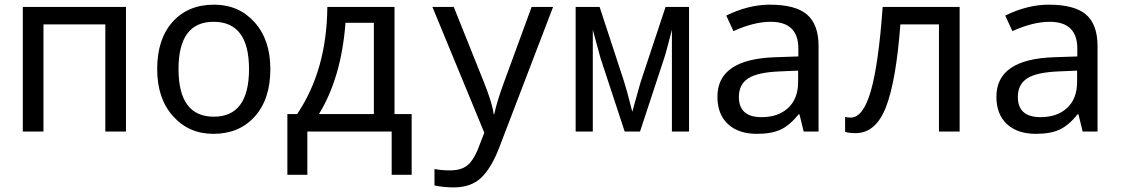

<svg xmlns="http://www.w3.org/2000/svg" viewBox="-20 -566 4841 826"><path d="M167 0H78.1V-536.1H522V0H433.1V-460.9H167Z M897.9 9.8Q792.5 9.8 724.4 -66.2Q656.2 -142.1 656.2 -269Q656.2 -397.5 722.4 -471.7Q788.6 -545.9 900.9 -545.9Q1007.3 -545.9 1075.2 -470.2Q1143.1 -394.5 1143.1 -269Q1143.1 -139.6 1076.2 -64.9Q1009.3 9.8 897.9 9.8ZM899.9 -64Q1051.3 -64 1051.3 -269Q1051.3 -472.2 898.9 -472.2Q748 -472.2 748 -269Q748 -64 899.9 -64Z M1751 186H1665V0H1302.2V186H1216.3V-75.2H1258.3Q1386.2 -265.1 1388.2 -536.1H1677.2V-75.2H1751ZM1588.4 -75.2V-467.8H1466.3Q1448.7 -232.9 1352.1 -75.2Z M1840.3 -536.1H1932.1L2060.1 -216.8Q2100.1 -116.7 2103.5 -75.2H2106.4Q2117.7 -129.9 2150.4 -217.8L2267.1 -536.1H2359.4L2127.4 69.8Q2094.7 154.8 2051.3 197.5Q2007.8 240.2 1931.2 240.2Q1889.2 240.2 1849.1 231.9V161.1Q1879.4 167 1915.5 167Q1962.4 167 1988.5 147Q2014.6 127 2035.2 78.1L2063.5 4.9Z M2944.3 0H2870.6V-438Q2866.7 -424.8 2854.5 -376Q2843.8 -334.5 2837.4 -315.9L2733.4 0H2667.5L2563.5 -315.9Q2559.6 -328.1 2530.3 -438V0H2456.5V-536.1H2559.6L2664.6 -215.8Q2676.8 -178.2 2700.2 -85Q2702.6 -91.3 2726.1 -178.2Q2731 -197.3 2736.3 -213.9L2843.3 -536.1H2944.3Z M3437.5 0 3419.4 -74.2H3415.5Q3377.9 -26.9 3338.4 -8.5Q3298.8 9.8 3236.3 9.8Q3156.7 9.8 3111.6 -32.2Q3066.4 -74.2 3066.4 -149.9Q3066.4 -312 3315.4 -319.8L3414.6 -323.2V-356.9Q3414.6 -472.2 3295.4 -472.2Q3223.6 -472.2 3135.3 -432.1L3104.5 -499Q3200.2 -545.9 3291.5 -545.9Q3402.3 -545.9 3451.9 -503.4Q3501.5 -460.9 3501.5 -367.2V0ZM3413.6 -262.2 3334.5 -258.8Q3238.8 -254.9 3198.7 -228.8Q3158.7 -202.6 3158.7 -148.9Q3158.7 -62 3256.3 -62Q3328.1 -62 3370.8 -101.8Q3413.6 -141.6 3413.6 -213.9Z M4108.4 0H4019.5V-460.9H3853.5Q3835.4 -220.2 3792 -106.7Q3748.5 6.8 3660.6 6.8Q3630.4 6.8 3615.7 1V-63Q3626 -60.1 3639.6 -60.1Q3693.8 -60.1 3726.8 -176Q3759.8 -292 3777.3 -536.1H4108.4Z M4637.7 0 4619.6 -74.2H4615.7Q4578.1 -26.9 4538.6 -8.5Q4499 9.8 4436.5 9.8Q4356.9 9.8 4311.8 -32.2Q4266.6 -74.2 4266.6 -149.9Q4266.6 -312 4515.6 -319.8L4614.7 -323.2V-356.9Q4614.7 -472.2 4495.6 -472.2Q4423.8 -472.2 4335.4 -432.1L4304.7 -499Q4400.4 -545.9 4491.7 -545.9Q4602.5 -545.9 4652.1 -503.4Q4701.7 -460.9 4701.7 -367.2V0ZM4613.8 -262.2 4534.7 -258.8Q4439 -254.9 4398.9 -228.8Q4358.9 -202.6 4358.9 -148.9Q4358.9 -62 4456.5 -62Q4528.3 -62 4571 -101.8Q4613.8 -141.6 4613.8 -213.9Z"/></svg>

Font: WenQuanYi Micro Hei Mono
Style: Regular
Weight: 400
Foundry: Ascender Corporation
Version: Version 0.2.0-beta